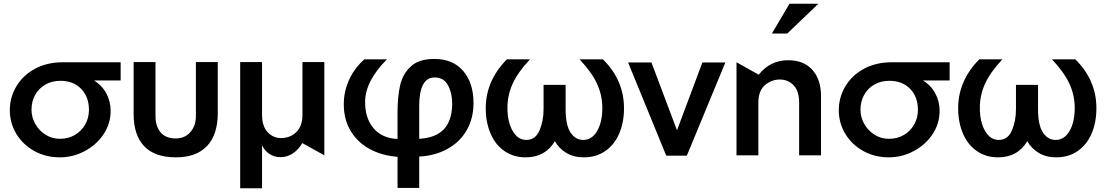

<svg xmlns="http://www.w3.org/2000/svg" viewBox="-20 -838 5968 1036"><path d="M577 -240Q577 -170 538 -112.5Q499 -55 436 -22Q373 11 303 11Q226 11 164.5 -23.5Q103 -58 68 -116Q33 -174 33 -244Q33 -312 68 -371.5Q103 -431 168 -466.5Q233 -502 319 -502H631V-404H487Q531 -377 554 -333.5Q577 -290 577 -240ZM460 -245Q460 -315 418 -358.5Q376 -402 306 -402Q260 -402 224.5 -381.5Q189 -361 169.5 -325.5Q150 -290 150 -246Q150 -205 170.5 -169Q191 -133 226 -111Q261 -89 304 -89Q348 -89 383.5 -109.5Q419 -130 439.5 -166Q460 -202 460 -245Z M1037 -503V-211Q1037 -160 1007.5 -125.5Q978 -91 928 -91Q874 -91 846.5 -124Q819 -157 819 -211V-503H701V-224Q701 -108 758.5 -48.5Q816 11 929 11Q1040 11 1097.5 -50.5Q1155 -112 1155 -227V-503Z M1276 178V-503H1394V-218Q1394 -157 1424 -125Q1454 -93 1496 -93Q1546 -93 1579 -125.5Q1612 -158 1612 -218V-503H1730V0L1611 -66Q1591 -31 1560.5 -10.5Q1530 10 1494 10Q1461 10 1435 -6.5Q1409 -23 1394 -54V178Z M2420 -274Q2421 -331 2398.5 -375.5Q2376 -420 2325 -420Q2243 -420 2242 -269V-89Q2330 -94 2374 -139.5Q2418 -185 2420 -274ZM1835 -276Q1835 -344 1863.5 -407Q1892 -470 1946 -518H2068Q1950 -400 1950 -287Q1950 -200 1995.5 -146Q2041 -92 2125 -88V-231Q2125 -316 2139 -377.5Q2153 -439 2196.5 -479.5Q2240 -520 2323 -520Q2424 -520 2479.5 -455Q2535 -390 2535 -282Q2535 -200 2498.5 -136Q2462 -72 2395.5 -35Q2329 2 2242 7V176H2125V8Q2042 2 1976.5 -33Q1911 -68 1873 -130Q1835 -192 1835 -276Z M2913 -380V-249Q2913 -185 2891 -134Q2869 -83 2820 -83Q2774 -83 2746 -132Q2718 -181 2718 -256Q2718 -324 2746 -386Q2774 -448 2840 -518H2715Q2601 -402 2601 -254Q2601 -179 2626.5 -118.5Q2652 -58 2701 -23.5Q2750 11 2816 11Q2922 11 2974 -76Q2997 -36 3036.5 -12.5Q3076 11 3130 11Q3197 11 3246 -23Q3295 -57 3321 -117Q3347 -177 3347 -254Q3347 -406 3233 -518H3107Q3173 -448 3201.5 -386Q3230 -324 3230 -256Q3230 -179 3202 -131Q3174 -83 3127 -83Q3085 -83 3058.5 -123Q3032 -163 3032 -249V-380Z M3894 -501H3770L3633 -135L3495 -501H3369L3575 2H3686Z M4232 -513Q4136 -513 4074 -435L3954 -502V0H4072V-284Q4072 -348 4107.5 -378.5Q4143 -409 4188 -409Q4231 -409 4261.5 -378.5Q4292 -348 4292 -284V0H4410V-320Q4410 -409 4363.5 -461Q4317 -513 4232 -513ZM4145 -657H4228L4396 -818H4240Z M5050 -240Q5050 -170 5011 -112.5Q4972 -55 4909 -22Q4846 11 4776 11Q4699 11 4637.5 -23.5Q4576 -58 4541 -116Q4506 -174 4506 -244Q4506 -312 4541 -371.5Q4576 -431 4641 -466.5Q4706 -502 4792 -502H5104V-404H4960Q5004 -377 5027 -333.5Q5050 -290 5050 -240ZM4933 -245Q4933 -315 4891 -358.5Q4849 -402 4779 -402Q4733 -402 4697.5 -381.5Q4662 -361 4642.5 -325.5Q4623 -290 4623 -246Q4623 -205 4643.5 -169Q4664 -133 4699 -111Q4734 -89 4777 -89Q4821 -89 4856.5 -109.5Q4892 -130 4912.5 -166Q4933 -202 4933 -245Z M5462 -380V-249Q5462 -185 5440 -134Q5418 -83 5369 -83Q5323 -83 5295 -132Q5267 -181 5267 -256Q5267 -324 5295 -386Q5323 -448 5389 -518H5264Q5150 -402 5150 -254Q5150 -179 5175.5 -118.5Q5201 -58 5250 -23.5Q5299 11 5365 11Q5471 11 5523 -76Q5546 -36 5585.5 -12.5Q5625 11 5679 11Q5746 11 5795 -23Q5844 -57 5870 -117Q5896 -177 5896 -254Q5896 -406 5782 -518H5656Q5722 -448 5750.5 -386Q5779 -324 5779 -256Q5779 -179 5751 -131Q5723 -83 5676 -83Q5634 -83 5607.5 -123Q5581 -163 5581 -249V-380Z"/></svg>

Font: Geom Medium
Style: Bold
Weight: 500
Version: Version 1.102